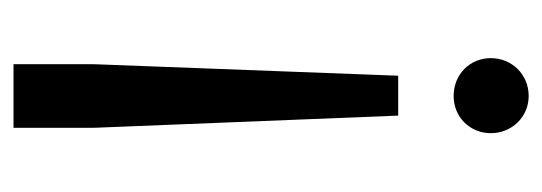

<svg xmlns="http://www.w3.org/2000/svg" viewBox="-279 -514 802 284"><g transform="rotate(-90 122.0 -372.0)"><path d="M93 -184H152L169 -633V-753H75V-633ZM122 9C154 9 178 -16 178 -47C178 -78 154 -102 122 -102C91 -102 67 -78 67 -47C67 -16 91 9 122 9Z"/></g></svg>

Font: Be Vietnam
Style: Regular
Weight: 400
Designer: Gabriel Lam
Foundry: TypeRant
Version: Version 4.000